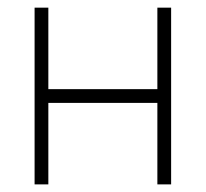

<svg xmlns="http://www.w3.org/2000/svg" viewBox="-20 -484 540 504"><path d="M70.8 -463.9H106.9V-250H393.1V-463.9H429.2V0H393.1V-213.9H106.9V0H70.8Z"/></svg>

Font: RawengulkPcs
Style: Regular
Weight: 400
Version: Version 0.92